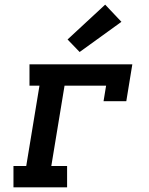

<svg xmlns="http://www.w3.org/2000/svg" viewBox="-20 -807 640 827"><path d="M38 0V-92H93L150 -438H107V-530H550L524 -371H426L437 -438H258L201 -92H269V0ZM323 -583 271 -637 433 -787 503 -713Z"/></svg>

Font: Iosevka Slab SmBdExObl
Style: Regular
Weight: 600
Width: 7
Italic angle: -9°
Monospace: yes
Designer: Belleve Invis
Foundry: Belleve Invis
Version: Version 11.1.0; ttfautohint (v1.8.3)